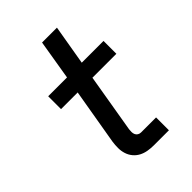

<svg xmlns="http://www.w3.org/2000/svg" viewBox="-215 -832 930 930"><g transform="rotate(-45 250.0 -367.5)"><path d="M279 0Q258 0 238 -3.5Q218 -7 201 -16Q184 -25 171.5 -40Q159 -55 153 -74Q147 -93 147 -113.5Q147 -134 150 -155L199 -442H85V-530H214L248 -735H350L315 -530H464V-442H300L249 -140Q248 -131 248 -122Q248 -113 251.5 -105Q255 -97 262.5 -92.5Q270 -88 279 -88H382V0Z"/></g></svg>

Font: iosevka_custom_sans_ss08 SmBd
Style: Italic
Weight: 600
Italic angle: -10°
Designer: Belleve Invis
Foundry: Belleve Invis
Version: Version 10.3.0; ttfautohint (v1.8.3)